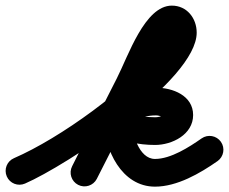

<svg xmlns="http://www.w3.org/2000/svg" viewBox="-64 -623 834 700"><path d="M27.1 46.3C175.8 -18 653.1 -329.2 653.1 -504C653.1 -556.4 617.6 -602.5 562.5 -602.5C463.5 -602.5 403.3 -418.1 362.2 -338C362.2 -338 362.2 -338 362.2 -338C362.2 -337.9 362.2 -337.9 362.2 -337.9C307.8 -230.9 253.4 -123.9 199 -16.9C186.3 8 196.3 38.4 221.1 51C246 63.7 276.4 53.7 289 28.9C343.4 -78.1 397.8 -185.1 452.2 -292.1C452.2 -292.1 452.2 -292.1 452.2 -292C452.1 -292 452.1 -292 452.1 -292C485.8 -357.6 512.7 -444.6 562.3 -497C570.3 -505.4 561.2 -501.5 562.5 -501.5C563.8 -501.5 559.6 -501.8 557.6 -502.7C551.1 -505.7 552.1 -511.7 552.1 -504C552.1 -486.6 528.5 -456.9 518.9 -444.7C406.1 -300.2 155.5 -119.3 -13.1 -46.3C-38.7 -35.3 -50.4 -5.5 -39.3 20.1C-28.3 45.7 1.5 57.4 27.1 46.3ZM288.9 29.2C339.7 -69.4 375 -202.3 505 -202.3C522.3 -202.3 542.7 -188.6 539.6 -199.8C538.8 -202.8 539.1 -205.6 539.1 -203.6C539.1 -204.1 539.1 -204.5 539.1 -205.1C540.1 -212.3 536.6 -204.6 529.8 -201.5C521 -197.5 511 -195.5 501.3 -195.5C479.5 -195.5 419.7 -198.8 404.4 -216.7C390.2 -233.5 367.9 -236.4 349.3 -229.5C330.6 -222.6 315.5 -206 315.5 -184C315.5 -77.8 379.3 57.5 501 57.5C581.8 57.5 665 9.1 729 -35.6C751.8 -51.6 757.4 -83.1 741.4 -106C725.4 -128.8 693.9 -134.4 671 -118.4C625.9 -86.8 558.9 -43.5 501 -43.5C442.2 -43.5 416.5 -137.8 416.5 -184C416.5 -206 387.1 -206.2 361.3 -196.7C335.5 -187.2 313.3 -168 327.6 -151.3C366.4 -105.6 444.7 -94.5 501.3 -94.5C563.6 -94.5 640.1 -132.5 640.1 -203.6C640.1 -275 565.1 -303.3 505 -303.3C321.4 -303.3 270.7 -155.8 199.1 -17.2C186.3 7.6 196.1 38.1 220.8 50.9C245.6 63.7 276.1 53.9 288.9 29.2Z"/></svg>

Font: FRB American Cursive Guidelines Ultra
Style: Bold Italic
Weight: 1000
Italic angle: -25°
Version: Version 2.0;Modular Font Editor K font №1